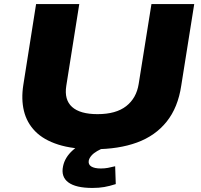

<svg xmlns="http://www.w3.org/2000/svg" viewBox="-20 -725 991 947"><path d="M444 11Q339 11 267 -12Q195 -35 153.5 -77.5Q112 -120 98 -178Q84 -236 95 -306L158 -705H371L307 -302Q296 -233 335.5 -197.5Q375 -162 461 -162Q552 -162 602.5 -201.5Q653 -241 664 -311L727 -705H938L874 -303Q858 -195 802 -125Q746 -55 655.5 -22Q565 11 444 11ZM436 202Q354 202 317 174.5Q280 147 291 95Q300 51 339 16Q378 -19 454 -48L501 0Q477 10 459.5 20Q442 30 431.5 42Q421 54 418 66Q414 86 430 96Q446 106 477 106Q496 106 512 103Q528 100 548 95L551 183Q520 193 494 197.5Q468 202 436 202Z"/></svg>

Font: Nunito Sans 10pt Expanded Black
Style: Italic
Weight: 900
Width: 7
Italic angle: -9°
Designer: Vernon Adams
Foundry: Vernon Adams
Version: Version 3.101;gftools[0.9.27]